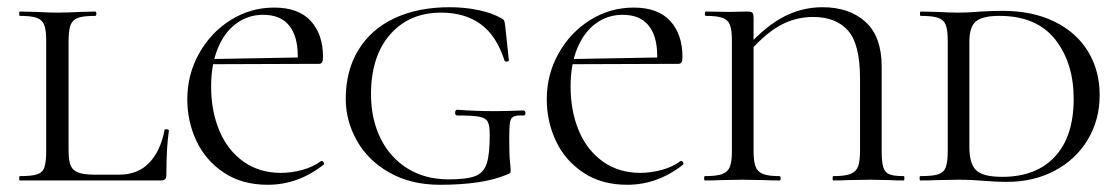

<svg xmlns="http://www.w3.org/2000/svg" viewBox="-20 -500 3103 532"><path d="M243 -16H310Q362 -16 393.5 -49Q425 -82 436 -140Q436 -142 440 -142Q443 -142 445.5 -141Q448 -140 448 -138Q441 -92 441 -15Q441 -7 437.5 -3.5Q434 0 426 0H35Q33 0 33 -6Q33 -12 35 -12Q68 -12 83 -17Q98 -22 103 -36.5Q108 -51 108 -81V-387Q108 -417 102.5 -431Q97 -445 82 -450.5Q67 -456 35 -456Q33 -456 33 -462Q33 -468 35 -468L80 -467Q118 -465 139 -465Q164 -465 202 -467L244 -468Q247 -468 247 -462Q247 -456 244 -456Q211 -456 196 -450.5Q181 -445 175.5 -430.5Q170 -416 170 -386V-85Q170 -56 175.5 -42Q181 -28 196.5 -22Q212 -16 243 -16Z M499 -225Q499 -294 532 -352.5Q565 -411 620 -445Q675 -479 740 -479Q807 -479 841 -442Q875 -405 875 -342Q875 -332 872.5 -327.5Q870 -323 863 -323H804Q805 -331 805 -345Q805 -400 781 -429.5Q757 -459 709 -459Q668 -459 635 -435Q602 -411 583.5 -366Q565 -321 565 -260Q565 -192 588 -137.5Q611 -83 655 -52Q699 -21 758 -21Q787 -21 817 -29Q847 -37 870 -54H871Q874 -54 876.5 -50.5Q879 -47 877 -44Q806 12 722 12Q651 12 600.5 -21.5Q550 -55 524.5 -109Q499 -163 499 -225ZM544 -336 823 -341V-323L545 -322Z M938 -226Q938 -304 973 -361.5Q1008 -419 1073 -449.5Q1138 -480 1226 -480Q1268 -480 1306 -472Q1344 -464 1370 -449Q1376 -446 1377.5 -441Q1379 -436 1380 -427L1390 -333Q1390 -330 1384.5 -329.5Q1379 -329 1378 -332Q1356 -401 1312 -433Q1268 -465 1202 -465Q1114 -465 1061 -404.5Q1008 -344 1008 -239Q1008 -170 1034.5 -116.5Q1061 -63 1109.5 -33Q1158 -3 1223 -3Q1273 -3 1296.5 -12Q1320 -21 1328.5 -46.5Q1337 -72 1337 -126Q1337 -152 1331.5 -162.5Q1326 -173 1308.5 -176.5Q1291 -180 1247 -180Q1241 -180 1241 -188Q1241 -191 1242.5 -193.5Q1244 -196 1246 -196Q1298 -192 1351 -192Q1375 -192 1431 -194Q1433 -194 1434.5 -191.5Q1436 -189 1436 -187Q1436 -180 1431 -180Q1411 -181 1403 -177Q1395 -173 1393 -160.5Q1391 -148 1391 -116Q1391 -71 1393 -53Q1395 -35 1395 -28Q1395 -22 1393.5 -20.5Q1392 -19 1384 -16Q1318 12 1199 12Q1119 12 1059.5 -21.5Q1000 -55 969 -110Q938 -165 938 -226Z M1495 -225Q1495 -294 1528 -352.5Q1561 -411 1616 -445Q1671 -479 1736 -479Q1803 -479 1837 -442Q1871 -405 1871 -342Q1871 -332 1868.5 -327.5Q1866 -323 1859 -323H1800Q1801 -331 1801 -345Q1801 -400 1777 -429.5Q1753 -459 1705 -459Q1664 -459 1631 -435Q1598 -411 1579.5 -366Q1561 -321 1561 -260Q1561 -192 1584 -137.5Q1607 -83 1651 -52Q1695 -21 1754 -21Q1783 -21 1813 -29Q1843 -37 1866 -54H1867Q1870 -54 1872.5 -50.5Q1875 -47 1873 -44Q1802 12 1718 12Q1647 12 1596.5 -21.5Q1546 -55 1520.5 -109Q1495 -163 1495 -225ZM1540 -336 1819 -341V-323L1541 -322Z M2140 -12Q2143 -12 2143 -6Q2143 0 2140 0Q2113 0 2097 -1L2036 -2L1977 -1Q1961 0 1933 0Q1931 0 1931 -6Q1931 -12 1933 -12Q1965 -12 1980.5 -17.5Q1996 -23 2002 -37Q2008 -51 2008 -81V-387Q2008 -417 2002.5 -431Q1997 -445 1982 -450.5Q1967 -456 1936 -456Q1933 -456 1933 -462Q1933 -468 1936 -468L2001 -467L2050 -468Q2062 -468 2065 -464.5Q2068 -461 2068 -449V-83Q2068 -53 2073.5 -38.5Q2079 -24 2094 -18Q2109 -12 2140 -12ZM2259 -480Q2333 -480 2378 -439.5Q2423 -399 2423 -315V-81Q2423 -51 2427.5 -36.5Q2432 -22 2444.5 -17Q2457 -12 2484 -12Q2486 -12 2486 -6Q2486 0 2484 0Q2459 0 2445 -1L2392 -2L2329 -1Q2314 0 2289 0Q2287 0 2287 -6Q2287 -12 2289 -12Q2321 -12 2336.5 -18Q2352 -24 2357.5 -38.5Q2363 -53 2363 -83V-282Q2363 -378 2329.5 -415.5Q2296 -453 2233 -453Q2183 -453 2139.5 -428.5Q2096 -404 2044 -343L2034 -352Q2090 -419 2144 -449.5Q2198 -480 2259 -480Z M2706 1Q2694 0 2676 -1Q2658 -2 2635 -2L2576 -1Q2559 0 2530 0Q2528 0 2528 -6Q2528 -12 2530 -12Q2564 -12 2579.5 -17Q2595 -22 2600.5 -36.5Q2606 -51 2606 -81V-387Q2606 -417 2600.5 -431Q2595 -445 2579.5 -450.5Q2564 -456 2531 -456Q2529 -456 2529 -462Q2529 -468 2531 -468L2576 -467Q2614 -465 2635 -465Q2666 -465 2697 -468Q2737 -470 2757 -470Q2841 -470 2902 -440Q2963 -410 2995 -357Q3027 -304 3027 -237Q3027 -168 2994 -113Q2961 -58 2902.5 -27Q2844 4 2769 4Q2741 4 2706 1ZM2955 -226Q2955 -326 2903.5 -391Q2852 -456 2749 -456Q2703 -456 2684.5 -441Q2666 -426 2666 -385V-92Q2666 -47 2684.5 -28.5Q2703 -10 2757 -10Q2851 -10 2903 -66Q2955 -122 2955 -226Z"/></svg>

Font: Cormorant Unicase
Style: Regular
Weight: 400
Designer: Christian Thalmann (Catharsis Fonts)
Foundry: Catharsis Fonts
Version: Version 4.000